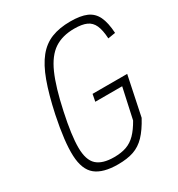

<svg xmlns="http://www.w3.org/2000/svg" viewBox="-194 -938 995 1076"><g transform="rotate(-30 304.0 -400.0)"><path d="M255 14Q159 14 111.5 -24.5Q64 -63 60 -154Q56 -245 89 -404Q114 -521 143 -600Q172 -679 210 -726Q248 -773 300 -793.5Q352 -814 422 -814Q488 -814 527 -797Q566 -780 585 -740.5Q604 -701 608 -633L560 -625Q557 -680 543 -711Q529 -742 500 -755Q471 -768 421 -768Q344 -768 292 -733.5Q240 -699 204 -618Q168 -537 138 -396Q108 -257 108.5 -177.5Q109 -98 145 -65Q181 -32 256 -32Q303 -32 336.5 -44Q370 -56 397 -83.5Q424 -111 450 -157L493 -354H319L328 -400H552L499 -146Q466 -85 432.5 -50Q399 -15 357 -0.5Q315 14 255 14Z"/></g></svg>

Font: Victor Mono Thin
Style: Italic
Weight: 100
Italic angle: -12°
Monospace: yes
Designer: Rune Bjørnerås
Version: Version 1.561;gftools[0.9.30]